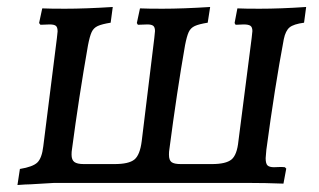

<svg xmlns="http://www.w3.org/2000/svg" viewBox="-20 -524 914 550"><path d="M37 -40Q74 -46 87 -58.5Q100 -71 104 -105L143 -415Q145 -431 145 -434Q145 -446 140 -450Q135 -454 122 -454L96 -453L92 -458L101 -500Q123 -499 166 -499Q225 -499 303 -504L297 -459Q272 -455 260 -449.5Q248 -444 242.5 -432Q237 -420 232 -394Q206 -246 186 -95Q185 -90 185 -81Q185 -66 193 -60Q201 -54 220 -54H308Q349 -54 365 -67Q381 -80 386 -120L422 -415L424 -435Q424 -446 419 -450Q414 -454 402 -454L375 -453L372 -458L381 -500Q403 -499 445 -499Q504 -499 582 -504L575 -459Q550 -455 538 -449.5Q526 -444 520.5 -432Q515 -420 510 -394Q487 -263 465 -95Q464 -90 464 -81Q464 -65 471.5 -59.5Q479 -54 498 -54H587Q627 -54 643 -67Q659 -80 663 -120L701 -416Q703 -432 703 -435Q703 -446 697.5 -450Q692 -454 678 -454L655 -453L652 -458L660 -500Q681 -499 723 -499Q784 -499 857 -504L851 -459Q821 -455 809.5 -445.5Q798 -436 793 -412Q767 -274 743 -95L741 -71Q741 -55 746.5 -50Q752 -45 765 -45Q769 -45 778.5 -45.5Q788 -46 796 -45L800 -41L792 2Q740 0 689 0H135Q129 0 67 4Q56 4 30 6Z"/></svg>

Font: Alegreya SC Medium
Style: Italic
Weight: 500
Italic angle: -7°
Designer: Juan Pablo del Peral
Foundry: Huerta Tipografica
Version: Version 2.007; ttfautohint (v1.6)